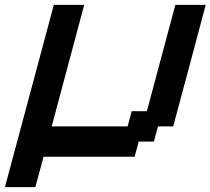

<svg xmlns="http://www.w3.org/2000/svg" viewBox="-54 -645 866 790"><path d="M-33.7 125H91.3Q97.2 104 108.4 62.5Q119.6 21 125 0H500L516.6 -62.5H579.1L596.2 -125H658.7Q681.2 -208.5 725.8 -375.2Q770.5 -542 792.5 -625H667.5L550.3 -187.5H487.8L471.2 -125H158.7Q181.2 -208 225.6 -375Q270 -542 292.5 -625H167.5Q133.8 -500 66.9 -250Q0 0 -33.7 125Z"/></svg>

Font: Faithful 32x
Style: Oblique
Weight: 400
Foundry: Faithful Resource Pack
Version: Version 1.0; January 27, 2023